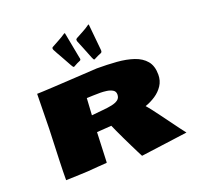

<svg xmlns="http://www.w3.org/2000/svg" viewBox="-176 -1239 1524 1474"><g transform="rotate(-20 585.5 -502.0)"><path d="M737.8 42Q731 29.3 716.8 1Q702.6 -27.3 684.8 -63.5Q667 -99.6 649.2 -137Q631.3 -174.3 616.9 -205.8Q602.5 -237.3 594.7 -255.4L475.1 -247.1L465.3 -4.4Q465.3 -0.5 461.9 0Q431.6 1.5 389.4 5.1Q347.2 8.8 306.6 11.7Q266.1 14.6 240.2 14.6L126 18.6Q126 -47.9 129.2 -137.7Q132.3 -227.5 135.7 -315.4L138.7 -396L143.6 -680.7Q145.5 -680.7 155.8 -680.9Q166 -681.2 193.8 -682.4Q221.7 -683.6 275.9 -686.5Q330.1 -689.5 418.9 -694.6Q507.8 -699.7 641.1 -707.5Q725.1 -707.5 802 -701.7Q878.9 -695.8 939 -675.5Q999 -655.3 1033.7 -614Q1068.4 -572.8 1068.4 -501.5Q1068.4 -451.7 1043.2 -413.3Q1018.1 -375 978.3 -348.6Q938.5 -322.3 894 -307.1Q910.6 -288.6 933.8 -258.3Q957 -228 983.2 -192.4Q1009.3 -156.7 1035.2 -121.6Q1061 -86.4 1083 -56.6Q1105 -26.9 1119.1 -9.3ZM482.4 -381.8Q531.2 -387.2 574.5 -390.9Q617.7 -394.5 650.6 -401.6Q683.6 -408.7 702.4 -423.3Q721.2 -438 721.2 -465.8Q721.2 -491.2 700.4 -503.2Q679.7 -515.1 652.1 -518.8Q624.5 -522.5 603 -522.5Q567.4 -522.5 543 -521.5Q518.6 -520.5 490.7 -519.5ZM480 -778.3Q473.6 -778.3 462.9 -798.6Q452.1 -818.8 426.3 -864.7Q415.5 -884.8 408.4 -896.7Q401.4 -908.7 394.5 -920.9Q387.7 -933.1 377 -953.6Q373.5 -960.9 373.5 -967.8Q373.5 -974.6 380.9 -978Q407.7 -993.2 438 -1009.3Q468.3 -1025.4 495.1 -1043.9Q500 -1045.9 500.5 -1045.9Q502.4 -1045.9 503.4 -1043L543.5 -832Q544.4 -827.6 545.2 -824.5Q545.9 -821.3 545.9 -818.4Q545.9 -811 540 -807.6Q524.9 -801.3 513.2 -795.7Q501.5 -790 483.9 -779.8Q482.4 -778.3 480 -778.3ZM647 -778.3Q640.6 -778.3 632.8 -798.6Q625 -818.8 606.4 -864.7Q598.6 -884.8 593.5 -897Q588.4 -909.2 583.5 -921.4Q578.6 -933.6 570.3 -953.6Q568.4 -959.5 568.4 -964.8Q568.4 -973.1 577.1 -978Q604.5 -993.2 634.3 -1008.8Q664.1 -1024.4 690.9 -1043.9Q690.9 -1044.9 692.4 -1044.9Q693.8 -1044.9 693.8 -1045.4Q694.3 -1045.4 694.8 -1045.7Q695.3 -1045.9 695.3 -1045.9Q698.2 -1045.9 698.2 -1043L718.8 -832Q718.8 -828.6 719 -826.4Q719.2 -824.2 719.2 -822.3Q719.2 -812.5 711.4 -807.6Q694.8 -801.3 683.1 -795.7Q671.4 -790 651.4 -779.8Q649.9 -778.3 647 -778.3Z"/></g></svg>

Font: Seymour One
Style: Regular
Weight: 400
Designer: Vernon Adams
Foundry: Vernon Adams
Version: Version 1.100; ttfautohint (v1.8.4.7-5d5b);gftools[0.9.33]